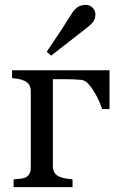

<svg xmlns="http://www.w3.org/2000/svg" viewBox="-20 -771 480 791"><path d="M278.8 0H36.1V-32.2Q47.4 -33.2 59.3 -34.2Q71.3 -35.2 80.1 -38.1Q93.8 -42.5 100.3 -53.5Q106.9 -64.5 106.9 -82V-394.5Q106.9 -410.6 100.1 -421.6Q93.3 -432.6 79.6 -438.5Q66.9 -444.3 53.2 -446.3Q39.6 -448.2 29.8 -449.2V-481.4H431.2V-321.8H400.9Q397.5 -332.5 388.7 -353Q379.9 -373.5 368.7 -391.6Q357.4 -411.1 344 -425.5Q330.6 -439.9 315.9 -441.9Q302.2 -443.4 282.7 -444.1Q263.2 -444.8 249.5 -444.8H197.8V-86.9Q197.8 -70.3 204.6 -59.6Q211.4 -48.8 225.1 -43Q235.8 -38.1 250.7 -35.6Q265.6 -33.2 278.8 -32.2ZM373 -712.9Q373 -694.3 364.5 -682.6Q356 -670.9 339.4 -657.7Q314.9 -638.2 275.6 -607.9Q236.3 -577.6 190.9 -542L172.4 -557.6Q216.3 -622.6 233.6 -649.2Q251 -675.8 271 -708Q286.1 -732.9 300.3 -741.9Q314.5 -751 333 -751Q350.6 -751 361.8 -739Q373 -727.1 373 -712.9Z"/></svg>

Font: UniBurma_GGSerif
Style: Book
Weight: 400
Designer: Victor San Kho Lin (for Burmese only and related typography optimization with it)
Foundry: http://www.unimm.org
Version: 2.0